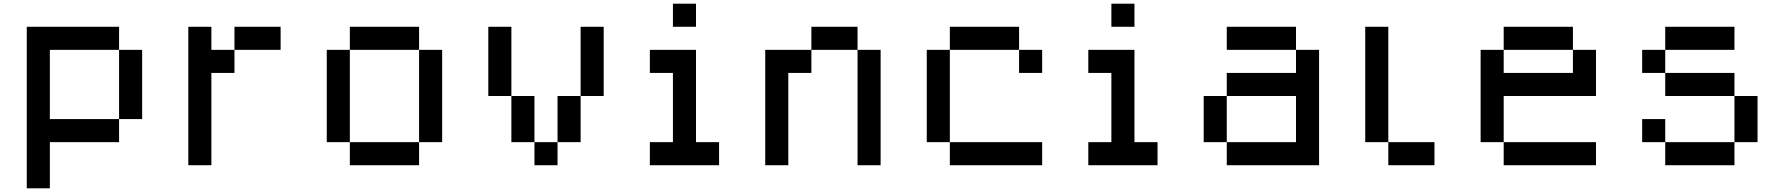

<svg xmlns="http://www.w3.org/2000/svg" viewBox="-20 -895 9665 1040"><path d="M125 -750H625V-625H250V-250H625V-125H250V125H125ZM625 -625H750V-250H625Z M1000 -750H1125V-625H1250V-500H1125V0H1000ZM1250 -625V-750H1500V-625Z M1875 -750H2250V-625H1875ZM2250 -625H2375V-125H2250ZM2250 -125V0H1875V-125ZM1875 -125H1750V-625H1875Z M2625 -750H2750V-375H2625ZM2750 -375H2875V-125H2750ZM2875 -125H3000V0H2875ZM3000 -125V-375H3125V-125ZM3125 -375V-750H3250V-375Z M3625 -875H3750V-750H3625ZM3500 -625H3750V-125H3875V0H3500V-125H3625V-500H3500Z M4375 -750H4625V-625H4375ZM4625 -625H4750V0H4625ZM4375 -625V-500H4250V0H4125V-625Z M5125 -750H5500V-625H5125ZM5500 -625H5625V-500H5500ZM5125 -625V-125H5000V-625ZM5125 -125H5625V0H5125Z M6000 -875H6125V-750H6000ZM5875 -625H6125V-125H6250V0H5875V-125H6000V-500H5875Z M6625 -750H7000V-625H6625ZM7000 -625H7125V0H6625V-125H7000V-375H6625V-500H7000ZM6625 -125H6500V-375H6625Z M7375 -750H7500V-125H7375ZM7500 -125H7750V0H7500Z M8125 -750H8500V-625H8125ZM8500 -625H8625V-375H8125V-125H8000V-625H8125V-500H8500ZM8125 -125H8625V0H8125Z M9000 -750H9375V-625H9000ZM9000 -625V-500H8875V-625ZM9000 -500H9375V-375H9000ZM9375 -375H9500V-125H9375ZM9375 -125V0H9000V-125ZM9000 -125H8875V-250H9000Z"/></svg>

Font: Dogica Pixel
Style: Regular
Weight: 400
Designer: Roberto Mocci
Version: Version 001.000